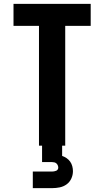

<svg xmlns="http://www.w3.org/2000/svg" viewBox="-20 -755 540 995"><path d="M182 0V-621H50V-735H450V-621H318V0ZM150 220V134H250Q255 134 260.5 133Q266 132 271 130Q276 128 279 123.5Q282 119 282 114Q282 108 279.5 102Q277 96 272.5 92Q268 88 262 86.5Q256 85 250 85H198V0H302V53Q314 57 325 64.5Q336 72 343.5 82.5Q351 93 354.5 106Q358 119 358 132Q358 152 349.5 170.5Q341 189 325 200.5Q309 212 289.5 216Q270 220 250 220Z"/></svg>

Font: Iosevka Term Curly Heavy
Style: Regular
Weight: 900
Designer: Belleve Invis
Foundry: Belleve Invis
Version: Version 32.3.0